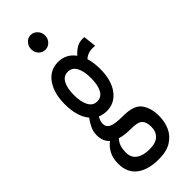

<svg xmlns="http://www.w3.org/2000/svg" viewBox="-269 -685 889 889"><g transform="rotate(-45 175.0 -240.5)"><path d="M162 -155Q138 -155 118 -164Q106 -144 106 -128Q106 -106 125.5 -96Q145 -86 201 -86Q269 -86 293 -53.5Q317 -21 317 32Q317 69 303 101Q289 133 257.5 153Q226 173 174 173Q105 173 65.5 143Q26 113 26 54Q26 18 40 -7.5Q54 -33 74 -47Q49 -69 49 -110Q49 -132 58.5 -152.5Q68 -173 82 -192Q46 -235 46 -315Q46 -388 77.5 -432Q109 -476 162 -476Q215 -476 246 -433Q264 -454 284 -464Q304 -474 330 -471L337 -407Q317 -410 300 -406Q283 -402 268 -389Q278 -356 278 -315Q278 -241 246 -198Q214 -155 162 -155ZM162 -218Q190 -218 204 -244Q218 -270 218 -315Q218 -360 204 -386Q190 -412 162 -412Q134 -412 120 -386Q106 -360 106 -315Q106 -271 120 -244.5Q134 -218 162 -218ZM88 44Q88 77 112 93.5Q136 110 176 110Q218 110 237 91.5Q256 73 256 43Q256 11 242 -3.5Q228 -18 187 -18Q165 -18 146.5 -20Q128 -22 112 -27Q99 -13 93.5 3Q88 19 88 44ZM161 -557Q142 -557 129 -571Q116 -585 116 -605Q116 -625 129 -639.5Q142 -654 161 -654Q180 -654 193.5 -639.5Q207 -625 207 -605Q207 -585 193.5 -571Q180 -557 161 -557Z"/></g></svg>

Font: Inconsolata ExtraCondensed Medium
Style: Regular
Weight: 500
Width: 2
Monospace: yes
Designer: Raph Levien, Cyreal, Brenton Simpson
Foundry: Raph Levien, Cyreal, Google
Version: Version 3.001; ttfautohint (v1.8.2.53-6de2)